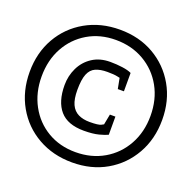

<svg xmlns="http://www.w3.org/2000/svg" viewBox="-120 -767 885 885"><g transform="rotate(20 322.0 -324.5)"><path d="M323 1Q229 1 155 -41Q81 -83 39 -157Q-3 -231 -3 -325Q-3 -419 39 -492.5Q81 -566 155 -608Q229 -650 323 -650Q417 -650 490 -608Q563 -566 605 -492.5Q647 -419 647 -325Q647 -231 605 -157Q563 -83 490 -41Q417 1 323 1ZM324 -155Q244 -155 206.5 -198.5Q169 -242 169 -323Q169 -368 188 -407.5Q207 -447 243.5 -471Q280 -495 331 -495Q362 -495 391 -491Q420 -487 436 -479V-389H406L396 -441Q398 -440 382.5 -443.5Q367 -447 334 -447Q300 -447 277 -437Q254 -427 243 -400Q232 -373 232 -322Q232 -277 244 -251Q256 -225 279.5 -213.5Q303 -202 335 -202Q379 -202 391.5 -209Q404 -216 402 -214L412 -266H439V-177Q425 -170 396.5 -162.5Q368 -155 324 -155ZM321 -49Q399 -49 460 -84.5Q521 -120 555.5 -182.5Q590 -245 590 -324Q590 -404 555.5 -466Q521 -528 460 -563.5Q399 -599 321 -599Q244 -599 184 -563.5Q124 -528 90 -466Q56 -404 56 -324Q56 -245 90 -182.5Q124 -120 184 -84.5Q244 -49 321 -49Z"/></g></svg>

Font: Faustina Light
Style: Regular
Weight: 300
Designer: Alfonso Garcia
Foundry: http://www.omnibus-type.com
Version: Version 1.200